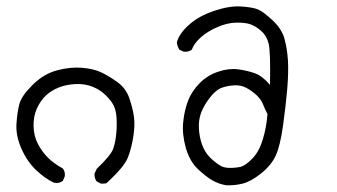

<svg xmlns="http://www.w3.org/2000/svg" viewBox="-20 -457 1040 592"><path d="M292 109.4 278.3 102.5Q270.5 92.8 271.5 78.1L278.3 63.5Q322.3 21.5 329.1 1.5Q335.9 -18.6 338.4 -43.9Q340.8 -69.3 339.4 -93.3Q337.9 -117.2 330.1 -132.3Q322.3 -147.5 305.2 -164.1Q288.1 -180.7 264.6 -189.9Q241.2 -199.2 212.4 -197.8Q183.6 -196.3 160.6 -187Q137.7 -177.7 121.6 -162.6Q105.5 -147.5 94.2 -123.5Q83 -99.6 83.5 -68.8Q84 -38.1 96.7 -13.7Q109.4 10.7 127.4 28.8Q145.5 46.9 173.8 62.5Q181.6 72.3 179.7 86.9L173.8 100.6Q163.1 109.4 146.5 106.4Q119.1 93.8 91.3 67.4Q63.5 41 45.9 1Q28.3 -39.1 30.8 -75.7Q33.2 -112.3 40 -137.2Q46.9 -162.1 81.1 -195.8Q115.2 -229.5 156.2 -240.2Q197.3 -251 232.4 -248Q267.6 -245.1 290 -234.9Q312.5 -224.6 340.3 -205.1Q368.2 -185.5 378.9 -153.8Q389.6 -122.1 393.1 -96.7Q396.5 -71.3 391.1 -36.1Q385.7 -1 374.5 28.3Q363.3 57.6 307.6 108.4Z M677.7 114.3Q654.3 110.4 634.8 99.1Q615.2 87.9 589.8 64Q564.5 40 552.7 -2Q541 -43.9 544.9 -81.1Q548.8 -118.2 560.1 -147Q571.3 -175.8 595.2 -200.2Q619.1 -224.6 652.3 -235.8Q685.5 -247.1 714.4 -243.2Q743.2 -239.3 766.1 -231Q789.1 -222.7 812.5 -195.3Q814.5 -298.8 808.1 -323.2Q801.8 -347.7 784.7 -362.3Q767.6 -377 751.5 -382.3Q735.4 -387.7 708 -387.2Q680.7 -386.7 650.4 -373.5Q620.1 -360.4 599.6 -342.3Q579.1 -324.2 571.3 -303.7Q560.5 -295.9 545.9 -297.9L533.2 -303.7Q526.4 -314.5 525.4 -326.2Q531.2 -351.6 561.5 -379.4Q591.8 -407.2 639.6 -423.3Q687.5 -439.5 723.6 -437Q759.8 -434.6 775.9 -427.7Q792 -420.9 820.3 -394.5Q848.6 -368.2 856.9 -338.4Q865.2 -308.6 867.7 -272.5Q870.1 -236.3 865.7 -183.6Q861.3 -130.9 852.5 -68.8Q843.8 -6.8 830.1 22.9Q816.4 52.7 785.2 77.6Q753.9 102.5 729 108.9Q704.1 115.2 677.7 114.3ZM721.7 57.6Q738.3 52.7 758.8 31.2Q779.3 9.8 790.5 -27.8Q801.8 -65.4 804.7 -105.5Q796.9 -120.1 791 -135.3Q785.2 -150.4 771 -163.6Q756.8 -176.8 739.7 -186Q722.7 -195.3 701.2 -193.8Q679.7 -192.4 662.6 -186Q645.5 -179.7 627 -155.8Q608.4 -131.8 600.1 -109.4Q591.8 -86.9 593.3 -60.5Q594.7 -34.2 603 -11.2Q611.3 11.7 626 26.9Q640.6 42 659.2 53.7Q677.7 65.4 721.7 57.6Z"/></svg>

Font: JasonHandwriting2
Style: Regular
Weight: 400
Version: Version 1.05.10